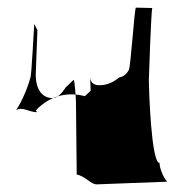

<svg xmlns="http://www.w3.org/2000/svg" viewBox="-20 -485 513 503"><path d="M22 -196C38 -220 54 -259 59 -280C63 -280 69 -425 70 -422L78 -406L74 -300C71 -258 86 -228 118 -228C130 -228 142 -240 152 -256L173 -276C176 -274 179 -224 179 -218L181 -28C206 -22 216 -3 233 -2L418 -9C410 -17 398 -42 398 -58C376 -58 370 -252 370 -276C370 -281 376 -460 379 -464L336 -465C332 -462 322 -301 317 -301C310 -288 301 -284 292 -282C278 -270 260 -262 244 -262C228 -260 216 -268 216 -284L218 -236C218 -254 221 -249 202 -233C162 -244 114 -238 74 -196L77 -191C56 -191 38 -207 22 -196Z"/></svg>

Font: Zinc
Style: Regular
Weight: 400
Version: Version 1